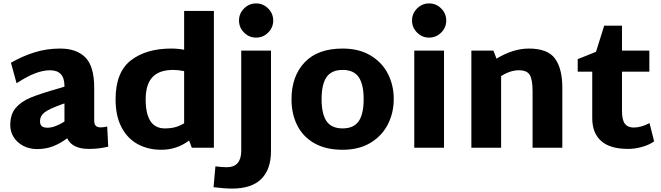

<svg xmlns="http://www.w3.org/2000/svg" viewBox="-20 -864 3868 1123"><path d="M613 -6Q581 1 556.5 4Q532 7 499 7Q403 7 373 -55Q331 -24 289 -8Q247 8 197 8Q152 8 116 -11Q80 -30 60 -62Q40 -94 40 -132Q40 -196 72.5 -233.5Q105 -271 160 -293.5Q215 -316 327 -348L357 -357V-361Q357 -453 273 -453Q232 -453 185 -435Q138 -417 77 -377L44 -497Q112 -536 182.5 -558Q253 -580 332 -580Q428 -580 479.5 -528Q531 -476 531 -350V-160Q531 -138 540 -128.5Q549 -119 569 -119Q588 -119 607 -124ZM258 -117Q300 -117 357 -153V-259L342 -254Q267 -227 240.5 -206.5Q214 -186 214 -155Q214 -135 224.5 -126Q235 -117 258 -117Z M1231 -800V0H1102L1086 -42Q1014 12 924 12Q845 12 784.5 -21.5Q724 -55 690 -121Q656 -187 656 -283Q656 -441 745 -510.5Q834 -580 982 -580Q1020 -580 1057 -573V-800ZM944 -113Q978 -113 1004.5 -120Q1031 -127 1057 -143V-448Q1024 -455 993 -455Q911 -455 871.5 -412.5Q832 -370 832 -283Q832 -113 944 -113Z M1378 -744Q1378 -785 1407.5 -814.5Q1437 -844 1478 -844Q1519 -844 1548.5 -814.5Q1578 -785 1578 -744Q1578 -703 1548.5 -673.5Q1519 -644 1478 -644Q1437 -644 1407.5 -673.5Q1378 -703 1378 -744ZM1229 231 1240 109Q1280 114 1307 114Q1349 114 1370 89.5Q1391 65 1391 18V-568H1565V20Q1565 126 1508.5 182.5Q1452 239 1337 239Q1295 239 1229 231Z M1685 -283Q1685 -418 1761.5 -499Q1838 -580 1984 -580Q2080 -580 2147.5 -539.5Q2215 -499 2249 -432Q2283 -365 2283 -285Q2283 -205 2249 -137.5Q2215 -70 2147.5 -29Q2080 12 1984 12Q1886 12 1819 -26Q1752 -64 1718.5 -131Q1685 -198 1685 -283ZM2107 -284Q2107 -371 2078 -413Q2049 -455 1984 -455Q1919 -455 1890 -413Q1861 -371 1861 -284Q1861 -197 1890 -155Q1919 -113 1984 -113Q2049 -113 2078 -155Q2107 -197 2107 -284Z M2390 -744Q2390 -785 2419.5 -814.5Q2449 -844 2490 -844Q2531 -844 2560.5 -814.5Q2590 -785 2590 -744Q2590 -703 2560.5 -673.5Q2531 -644 2490 -644Q2449 -644 2419.5 -673.5Q2390 -703 2390 -744ZM2403 -568H2577V0H2403Z M3269 -351V0H3095V-329Q3095 -399 3078.5 -426Q3062 -453 3015 -453Q2964 -453 2911 -419V0H2737V-568H2866L2884 -521Q2982 -580 3073 -580Q3184 -580 3226.5 -521Q3269 -462 3269 -351Z M3806 -37Q3776 -16 3734.5 -4.5Q3693 7 3654 7Q3548 7 3496 -39.5Q3444 -86 3444 -173V-445H3359V-518L3466 -561L3514 -714H3618V-568H3778V-445H3618V-215Q3618 -162 3635 -140Q3652 -118 3686 -118Q3730 -118 3779 -144Z"/></svg>

Font: Martel Sans Black
Style: Regular
Weight: 900
Designer: Dan Reynolds and Mathieu Réguer
Foundry: Dan Reynolds and Mathieu Réguer
Version: Version 1.002; ttfautohint (v1.1) -l 5 -r 5 -G 72 -x 0 -D la